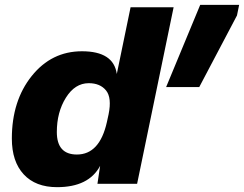

<svg xmlns="http://www.w3.org/2000/svg" viewBox="-20 -760 1009 794"><path d="M969 -740 960 -696 804 -400H667L808 -740ZM29 -187Q29 -343 111 -445.5Q193 -548 319 -548Q450 -548 463 -454L520 -730H698L547 0H383L394 -74Q347 14 216 14Q127 14 78 -39Q29 -92 29 -187ZM215 -214Q215 -121 298 -121Q392 -121 422 -255L429 -287Q443 -356 418.5 -386Q394 -416 347 -416Q290 -416 252.5 -356Q215 -296 215 -214Z"/></svg>

Font: Nacelle Heavy
Style: Italic
Weight: 800
Italic angle: -12°
Designer: Sora Sagano
Foundry: Sora Sagano
Version: Version 1.000;FEAKit 1.0